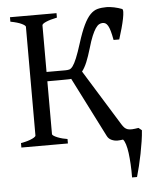

<svg xmlns="http://www.w3.org/2000/svg" viewBox="-56 -670 727 903"><g transform="rotate(-5 308.0 -218.5)"><path d="M502.4 -67.9Q508.8 -57.6 515.1 -51.3Q521.5 -44.9 530.3 -42.2Q539.1 -39.6 551.3 -40.3Q563.5 -41 581.1 -43.9L596.2 -31.7Q594.7 -8.3 590.3 20.3Q585.9 48.8 580.1 78.4Q574.2 107.9 567.4 135.7Q560.5 163.6 554.2 185.5H530.8Q531.2 152.8 529.5 123Q527.8 93.3 524.7 69.3Q521.5 45.4 516.1 28.3Q510.7 11.2 503.9 4.4Q497.1 5.4 490.2 6.1Q483.4 6.8 477.5 6.8Q463.4 6.8 449.5 0.5Q435.5 -5.9 428.7 -20L286.1 -301.3Q282.2 -300.8 278.3 -300.5Q274.4 -300.3 270 -300.3Q260.3 -300.3 246.8 -300Q233.4 -299.8 219.7 -299.8H173.3V-50.8Q173.3 -46.4 180.7 -41.7Q188 -37.1 198.5 -33Q209 -28.8 221.4 -25.6Q233.9 -22.5 244.1 -21V0H24.4V-21Q33.2 -22.5 45.4 -25.4Q57.6 -28.3 68.6 -32.5Q79.6 -36.6 87.4 -41.5Q95.2 -46.4 95.2 -50.8V-564Q95.2 -569.8 77.4 -578.6Q59.6 -587.4 24.4 -594.2V-615.2H244.1V-594.2Q210.9 -587.4 192.1 -579.1Q173.3 -570.8 173.3 -564V-343.8H261.7Q272.5 -343.8 280.8 -345.9Q289.1 -348.1 297.6 -359.6Q306.2 -371.1 316.4 -395.8Q326.7 -420.4 340.8 -465.3Q357.4 -518.1 372.6 -549.3Q387.7 -580.6 403.8 -596.9Q419.9 -613.3 438.5 -618.2Q457 -623 481.4 -623Q488.8 -623 497.8 -621.8Q506.8 -620.6 516.6 -618.7Q526.4 -616.7 535.9 -613.8Q545.4 -610.8 553.2 -607.9Q557.6 -606 557.4 -593.5Q557.1 -581.1 553.2 -561.5Q549.3 -542 542.5 -517.3Q535.6 -492.7 527.3 -466.3H500.5Q495.6 -492.7 491 -509Q486.3 -525.4 481 -534.4Q475.6 -543.5 469.5 -546.9Q463.4 -550.3 456.1 -550.3Q447.8 -550.3 439.5 -545.9Q431.2 -541.5 422.6 -529.1Q414.1 -516.6 404.8 -494.6Q395.5 -472.7 385.3 -437Q374 -398.9 363.3 -373Q352.5 -347.2 339.8 -331.1Z"/></g></svg>

Font: Gentium Plus CyrE
Style: Regular
Weight: 400
Designer: J. Victor Gaultney, Annie Olsen, Iska Routamaa, Becca Hirsbrunner
Foundry: SIL International
Version: Version 5.000